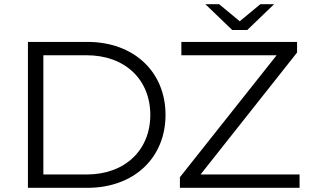

<svg xmlns="http://www.w3.org/2000/svg" viewBox="-20 -901 1496 921"><path d="M1166 -757 1295 -881H1229L1130 -799L1031 -881H965L1094 -757ZM114 -700V0H399C623 0 774 -144 774 -350C774 -556 623 -700 399 -700ZM942 -64 1405 -649V-700H850V-636H1307L843 -51V0H1417V-64ZM188 -64V-636H395C581 -636 701 -518 701 -350C701 -182 581 -64 395 -64Z"/></svg>

Font: Talent
Style: Regular
Weight: 400
Designer: Mike Powis
Version: Version 1.001;hotconv 1.0.109;makeotfexe 2.5.65596